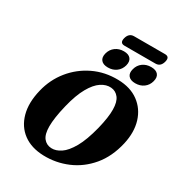

<svg xmlns="http://www.w3.org/2000/svg" viewBox="-238 -1192 1262 1359"><g transform="rotate(30 393.5 -512.0)"><path d="M515 -714Q615.5 -712 682 -663Q748.5 -614 773.8 -531.8Q799 -449.5 776 -347Q748 -224.5 679.8 -143.2Q611.5 -62 518.2 -22.5Q425 17 322.5 14Q222 11 156.2 -37.8Q90.5 -86.5 67 -172Q43.5 -257.5 71 -370Q95.5 -471.5 159 -550Q222.5 -628.5 314.2 -672.5Q406 -716.5 515 -714ZM344.5 -58.5Q382 -56.5 421.5 -82.8Q461 -109 497.8 -173.5Q534.5 -238 563 -351Q575.5 -402 581.2 -442Q587 -482 586.5 -512.5Q586 -575.5 561.5 -606.8Q537 -638 499 -641Q458.5 -644.5 418.2 -618Q378 -591.5 343 -529.5Q308 -467.5 283 -365.5Q269 -308 262.5 -263.8Q256 -219.5 256 -186.5Q256 -121 280.2 -90.8Q304.5 -60.5 344.5 -58.5ZM406 -753Q367 -753 349.8 -773.8Q332.5 -794.5 342 -831Q352 -867.5 380.5 -888.5Q409 -909.5 448.5 -909.5Q487.5 -909.5 504.5 -888.5Q521.5 -867.5 512 -831Q502 -795 473.8 -774Q445.5 -753 406 -753ZM629.5 -753Q590.5 -753 573 -773.8Q555.5 -794.5 565.5 -831Q575 -867.5 603.5 -888.5Q632 -909.5 671.5 -909.5Q711.5 -909.5 728.8 -888.5Q746 -867.5 736 -831Q726.5 -795 698 -774Q669.5 -753 629.5 -753ZM403 -991Q415.5 -1037.5 457 -1037.5H709.5Q750.5 -1037.5 738 -991.5Q725.5 -945.5 684.5 -945.5H432Q391 -945.5 403 -991Z"/></g></svg>

Font: Fraunces 9pt Soft
Style: Bold Italic
Weight: 700
Italic angle: -16°
Version: Version 1.000;[b76b70a41]